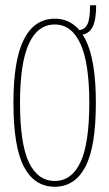

<svg xmlns="http://www.w3.org/2000/svg" viewBox="-20 -698 415 729"><path d="M188 11Q111 11 71 -64.5Q31 -140 31 -308Q31 -471 71 -549Q111 -627 188 -627Q264 -627 304 -549Q344 -471 344 -308Q344 -140 304 -64.5Q264 11 188 11ZM188 -11Q252 -11 285.5 -82Q319 -153 319 -308Q319 -458 285.5 -531.5Q252 -605 188 -605Q123 -605 89.5 -531.5Q56 -458 56 -308Q56 -153 89.5 -82Q123 -11 188 -11ZM279 -566V-584Q300 -584 311 -604Q322 -624 322 -678H345Q345 -615 328 -589.5Q311 -564 279 -566Z"/></svg>

Font: Inconsolata Condensed ExtraLight
Style: Regular
Weight: 200
Width: 3
Monospace: yes
Designer: Raph Levien, Cyreal, Brenton Simpson
Foundry: Raph Levien, Cyreal, Google
Version: Version 3.100; ttfautohint (v1.8.4.7-5d5b)